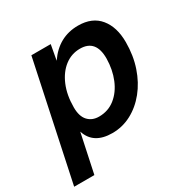

<svg xmlns="http://www.w3.org/2000/svg" viewBox="-187 -684 947 971"><g transform="rotate(-30 286.0 -198.0)"><path d="M-28 150 117 -534H230L214 -446Q282 -546 396 -546Q478 -546 521 -493.5Q564 -441 564 -353Q564 -275 541.5 -208.5Q519 -142 479 -92.5Q439 -43 387 -15.5Q335 12 276 12Q166 12 138 -76L90 150ZM259 -94Q313 -94 353 -126Q393 -158 415 -211.5Q437 -265 438 -329Q439 -440 346 -440Q296 -440 256.5 -409.5Q217 -379 194 -324.5Q171 -270 171 -198Q171 -146 195 -120Q219 -94 259 -94Z"/></g></svg>

Font: Geist Mono SemiBold
Style: Italic
Weight: 600
Italic angle: -12°
Monospace: yes
Designer: Basement.studio, Andrés Briganti, Mateo Zaragoza
Foundry: Basement.studio, Vercel, Andrés Briganti, Guido Ferreyra, Mateo Zaragoza
Version: Version 1.500; ttfautohint (v1.8.4.7-5d5b)